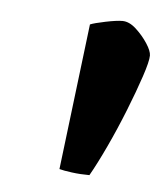

<svg xmlns="http://www.w3.org/2000/svg" viewBox="-33 -739 288 335"><g transform="rotate(5 111.0 -571.5)"><path d="M135 -435Q119 -435 104 -437Q89 -439 82 -441L113 -697Q120 -700 139.5 -704Q159 -708 169 -708Q181 -708 193 -697Q205 -686 213.5 -673Q222 -660 222 -652Q222 -642 213 -615Q204 -588 190.5 -554Q177 -520 162 -488Q147 -456 135 -435Z"/></g></svg>

Font: Texturina Medium 12pt
Style: Bold Italic
Weight: 700
Italic angle: -11°
Version: Version 1.002